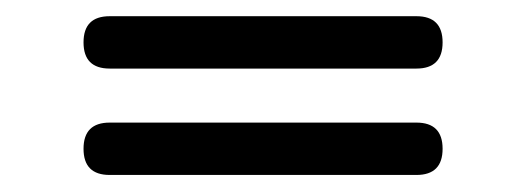

<svg xmlns="http://www.w3.org/2000/svg" viewBox="-20 -440 633 231"><path d="M112 -357.5Q80.5 -357.5 80.5 -389Q80.5 -420.5 112 -420.5H481Q512.5 -420.5 512.5 -389Q512.5 -357.5 481 -357.5ZM112 -229.5Q80.5 -229.5 80.5 -261Q80.5 -292.5 112 -292.5H481Q512.5 -292.5 512.5 -261Q512.5 -229.5 481 -229.5Z"/></svg>

Font: Jura Light SemiBold
Style: Regular
Weight: 600
Version: Version 5.106